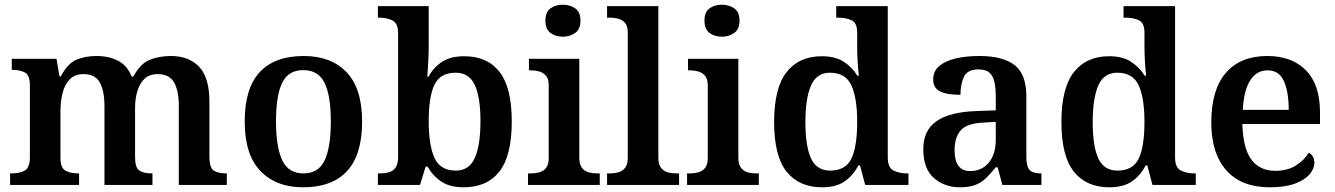

<svg xmlns="http://www.w3.org/2000/svg" viewBox="-20 -786 5675 816"><path d="M23 0V-49H29Q63 -49 85 -61Q107 -73 107 -119V-423Q107 -466 86.5 -477.5Q66 -489 33 -489H30V-536H220L233 -461H238Q268 -517 305.5 -532.5Q343 -548 390 -548Q442 -548 481.5 -528Q521 -508 539 -461H547Q577 -517 618 -532.5Q659 -548 706 -548Q783 -548 826.5 -502Q870 -456 870 -354V-120Q870 -73 888.5 -61Q907 -49 941 -49H944V0H740V-335Q740 -400 720 -435.5Q700 -471 650 -471Q615 -471 594 -451Q573 -431 563.5 -398Q554 -365 554 -326V-120Q554 -73 572.5 -61Q591 -49 625 -49H628V0H424V-335Q424 -400 404 -435.5Q384 -471 335 -471Q298 -471 276.5 -449Q255 -427 246 -391Q237 -355 237 -313V-115Q237 -72 258.5 -60.5Q280 -49 313 -49H316V0Z M1268 10Q1153 10 1086.5 -59.5Q1020 -129 1020 -270Q1020 -410 1083.5 -479Q1147 -548 1271 -548Q1387 -548 1453 -479Q1519 -410 1519 -270Q1519 -129 1455.5 -59.5Q1392 10 1268 10ZM1270 -49Q1334 -49 1360 -105Q1386 -161 1386 -270Q1386 -379 1359.5 -433.5Q1333 -488 1269 -488Q1205 -488 1179 -433.5Q1153 -379 1153 -270Q1153 -161 1179.5 -105Q1206 -49 1270 -49Z M1950 10Q1892 10 1855.5 -14.5Q1819 -39 1797 -78H1789L1765 0H1586V-49H1594Q1614 -49 1632 -53.5Q1650 -58 1661 -73.5Q1672 -89 1672 -120V-644Q1672 -687 1648 -699Q1624 -711 1592 -711H1586V-760H1802V-584Q1802 -568 1801 -544Q1800 -520 1798.5 -496.5Q1797 -473 1796 -460H1801Q1823 -500 1859 -523.5Q1895 -547 1953 -547Q2051 -547 2103 -480.5Q2155 -414 2155 -270Q2155 -124 2102.5 -57Q2050 10 1950 10ZM1918 -61Q1974 -61 1998 -115Q2022 -169 2022 -271Q2022 -374 1997.5 -425.5Q1973 -477 1917 -477Q1851 -477 1826.5 -426Q1802 -375 1802 -270Q1802 -169 1826.5 -115Q1851 -61 1918 -61Z M2372 -630Q2341 -630 2319.5 -646Q2298 -662 2298 -698Q2298 -735 2319.5 -750.5Q2341 -766 2372 -766Q2402 -766 2424.5 -750.5Q2447 -735 2447 -698Q2447 -662 2424.5 -646Q2402 -630 2372 -630ZM2224 0V-49H2237Q2254 -49 2271.5 -53.5Q2289 -58 2300.5 -72Q2312 -86 2312 -115V-424Q2312 -451 2300 -464.5Q2288 -478 2271 -482.5Q2254 -487 2237 -487H2228V-536H2442V-116Q2442 -87 2453.5 -72.5Q2465 -58 2482 -53.5Q2499 -49 2517 -49H2529V0Z M2560 0V-49H2573Q2590 -49 2607.5 -53.5Q2625 -58 2636.5 -72.5Q2648 -87 2648 -116V-648Q2648 -675 2636.5 -688.5Q2625 -702 2607.5 -706.5Q2590 -711 2573 -711H2560V-760H2778V-116Q2778 -87 2789.5 -72.5Q2801 -58 2818.5 -53.5Q2836 -49 2853 -49H2866V0Z M3048 -630Q3017 -630 2995.5 -646Q2974 -662 2974 -698Q2974 -735 2995.5 -750.5Q3017 -766 3048 -766Q3078 -766 3100.5 -750.5Q3123 -735 3123 -698Q3123 -662 3100.5 -646Q3078 -630 3048 -630ZM2900 0V-49H2913Q2930 -49 2947.5 -53.5Q2965 -58 2976.5 -72Q2988 -86 2988 -115V-424Q2988 -451 2976 -464.5Q2964 -478 2947 -482.5Q2930 -487 2913 -487H2904V-536H3118V-116Q3118 -87 3129.5 -72.5Q3141 -58 3158 -53.5Q3175 -49 3193 -49H3205V0Z M3474 10Q3376 10 3323 -56.5Q3270 -123 3270 -267Q3270 -412 3323 -479.5Q3376 -547 3473 -547Q3530 -547 3566 -523.5Q3602 -500 3624 -464H3630Q3627 -491 3625 -524.5Q3623 -558 3623 -582V-647Q3623 -689 3599 -700Q3575 -711 3542 -711H3534V-760H3753V-118Q3753 -73 3778 -61Q3803 -49 3836 -49H3841V0H3657L3635 -83H3628Q3606 -40 3569.5 -15Q3533 10 3474 10ZM3508 -61Q3574 -61 3598.5 -112Q3623 -163 3623 -268Q3623 -369 3598.5 -423Q3574 -477 3507 -477Q3451 -477 3427 -423Q3403 -369 3403 -267Q3403 -164 3427 -112.5Q3451 -61 3508 -61Z M4060 10Q3994 10 3949 -29.5Q3904 -69 3904 -152Q3904 -232 3960 -271Q4016 -310 4129 -314L4212 -317V-374Q4212 -408 4207 -434.5Q4202 -461 4186.5 -476Q4171 -491 4138 -491Q4092 -491 4077 -460Q4062 -429 4062 -383Q4005 -383 3975.5 -397.5Q3946 -412 3946 -448Q3946 -484 3972.5 -506Q3999 -528 4043.5 -538Q4088 -548 4142 -548Q4242 -548 4292 -509.5Q4342 -471 4342 -377V-120Q4342 -79 4355.5 -64Q4369 -49 4403 -49H4406V0H4240L4220 -75H4212Q4190 -48 4170.5 -29Q4151 -10 4125 0Q4099 10 4060 10ZM4103 -59Q4153 -59 4182.5 -95Q4212 -131 4212 -191V-268L4160 -265Q4090 -262 4063.5 -232.5Q4037 -203 4037 -147Q4037 -59 4103 -59Z M4695 10Q4597 10 4544 -56.5Q4491 -123 4491 -267Q4491 -412 4544 -479.5Q4597 -547 4694 -547Q4751 -547 4787 -523.5Q4823 -500 4845 -464H4851Q4848 -491 4846 -524.5Q4844 -558 4844 -582V-647Q4844 -689 4820 -700Q4796 -711 4763 -711H4755V-760H4974V-118Q4974 -73 4999 -61Q5024 -49 5057 -49H5062V0H4878L4856 -83H4849Q4827 -40 4790.5 -15Q4754 10 4695 10ZM4729 -61Q4795 -61 4819.5 -112Q4844 -163 4844 -268Q4844 -369 4819.5 -423Q4795 -477 4728 -477Q4672 -477 4648 -423Q4624 -369 4624 -267Q4624 -164 4648 -112.5Q4672 -61 4729 -61Z M5377 10Q5256 10 5192 -62Q5128 -134 5128 -265Q5128 -405 5190 -476.5Q5252 -548 5366 -548Q5470 -548 5530 -487.5Q5590 -427 5590 -308V-259H5260Q5263 -155 5298.5 -107.5Q5334 -60 5400 -60Q5452 -60 5488 -83Q5524 -106 5542 -137Q5566 -125 5566 -94Q5566 -69 5545.5 -45Q5525 -21 5483 -5.5Q5441 10 5377 10ZM5457 -319Q5457 -396 5436.5 -441.5Q5416 -487 5367 -487Q5320 -487 5293 -444Q5266 -401 5262 -319Z"/></svg>

Font: Noto Serif NP Hmong SemiBold
Style: Regular
Weight: 600
Designer: Dalton Maag Ltd
Foundry: Dalton Maag Ltd
Version: Version 1.001; ttfautohint (v1.8.4.7-5d5b)